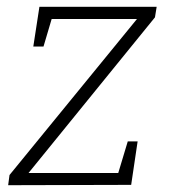

<svg xmlns="http://www.w3.org/2000/svg" viewBox="-20 -545 496 565"><path d="M385 -129 366 -1 4 0 8 -30 383 -489H132L108 -408H78L96 -525H441L436 -494L64 -36H328L356 -129Z"/></svg>

Font: Bitter Light
Style: Italic
Weight: 300
Italic angle: -9°
Designer: Sol Matas, and Bitter project Authors
Foundry: Sol Matas
Version: Version 2.001